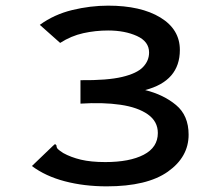

<svg xmlns="http://www.w3.org/2000/svg" viewBox="-20 -649 790 680"><path d="M358 11Q278 11 209.5 -7Q141 -25 93 -61L167 -132L175 -139L180 -134Q180 -126 185 -121Q190 -116 204 -107Q231 -92 266.5 -83.5Q302 -75 353 -75Q439 -75 489 -101Q539 -127 539 -178Q539 -219 503.5 -244Q468 -269 406.5 -278Q345 -287 265 -282V-365Q360 -364 412.5 -376.5Q465 -389 486.5 -411.5Q508 -434 508 -463Q508 -502 465 -521.5Q422 -541 363 -541Q318 -541 275 -531.5Q232 -522 193 -497L121 -561Q172 -598 236 -613.5Q300 -629 363 -629Q479 -629 548 -587Q617 -545 617 -472Q617 -362 494 -330Q559 -314 603.5 -277Q648 -240 648 -172Q648 -93 574.5 -41Q501 11 358 11Z"/></svg>

Font: Inconsolata ExtraExpanded SemiBold
Style: Regular
Weight: 600
Width: 8
Monospace: yes
Designer: Raph Levien, Cyreal, Brenton Simpson
Foundry: Raph Levien, Cyreal, Google
Version: Version 3.001; ttfautohint (v1.8.2.53-6de2)